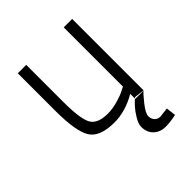

<svg xmlns="http://www.w3.org/2000/svg" viewBox="-195 -622 949 949"><g transform="rotate(-45 279.0 -148.0)"><path d="M406 -500H465V0H464L465 -1L411 -7L406 -2V-35Q328 10 252 10Q150 10 117.5 -42Q85 -94 85 -239V-500H144V-241Q144 -124 165.5 -84Q187 -44 259 -44Q292 -44 329 -54.5Q366 -65 386 -76L406 -86ZM483 144 489 195Q448 204 416 204Q378 204 353.5 181Q329 158 329 119Q329 98 346 70Q363 42 378 25.5Q393 9 406 -2V0H464Q453 8 422 47Q391 86 391 106Q391 125 402.5 137.5Q414 150 432 150Z"/></g></svg>

Font: TitilliumText22L Lt
Style: Thin
Weight: 300
Designer: Campivisivi
Foundry: Campivisivi
Version: 1.000